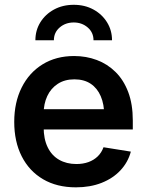

<svg xmlns="http://www.w3.org/2000/svg" viewBox="-20 -785 623 816"><path d="M302.7 11.2Q221.7 11.2 162.8 -23.4Q104 -58.1 72.3 -120.6Q40.5 -183.1 40.5 -267.1Q40.5 -349.6 72 -412.8Q103.5 -476.1 160.9 -511.5Q218.3 -546.9 294.9 -546.9Q346.2 -546.9 391.4 -530Q436.5 -513.2 470.9 -479.2Q505.4 -445.3 524.9 -393.8Q544.4 -342.3 544.4 -272.9V-234.9H98.1V-320.8H481.4L422.9 -295.9Q422.9 -341.8 408.2 -376Q393.6 -410.2 365.5 -429Q337.4 -447.8 295.9 -447.8Q254.9 -447.8 225.6 -428.7Q196.3 -409.7 180.9 -376.7Q165.5 -343.8 165.5 -302.7V-244.6Q165.5 -194.3 182.6 -159.2Q199.7 -124 231.2 -106Q262.7 -87.9 304.7 -87.9Q333 -87.9 356 -96.2Q378.9 -104.5 395.3 -120.4Q411.6 -136.2 419.9 -159.2L536.1 -140.6Q523.9 -95.2 491.9 -61Q460 -26.9 411.6 -7.8Q363.3 11.2 302.7 11.2ZM293.5 -764.6Q340.3 -764.6 377 -744.6Q413.6 -724.6 434.8 -690.4Q456.1 -656.2 456.1 -613.8H377.4Q377.4 -647 352.8 -668.2Q328.1 -689.5 293.5 -689.5Q258.3 -689.5 233.6 -668.2Q209 -647 209 -613.8H130.4Q130.4 -656.2 151.6 -690.4Q172.9 -724.6 209.7 -744.6Q246.6 -764.6 293.5 -764.6Z"/></svg>

Font: Inter 18pt SemiBold
Style: Regular
Weight: 600
Designer: Rasmus Andersson
Foundry: rsms
Version: Version 4.001;git-66647c0bb